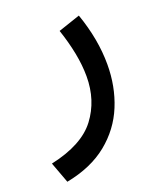

<svg xmlns="http://www.w3.org/2000/svg" viewBox="-112 -335 559 667"><g transform="rotate(-20 168.0 -1.5)"><path d="M22.9 262.7 -5.9 185.1Q113.3 159.2 162.1 94.5Q210.9 29.8 210.9 -58.6Q210.9 -100.1 201.9 -145.8Q192.9 -191.4 176.8 -238.8L257.8 -266.1Q293 -166 293 -73.2Q293 8.3 264.4 77.9Q235.8 147.5 176 196Q116.2 244.6 22.9 262.7Z"/></g></svg>

Font: Vazirmatn UI FD
Style: Regular
Weight: 400
Designer: Saber Rastikerdar
Foundry: Saber Rastikerdar
Version: Version 33.003